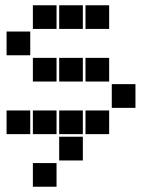

<svg xmlns="http://www.w3.org/2000/svg" viewBox="-20 -515 640 730"><path d="M106 -495Q105 -495 105 -495Q105 -495 105 -494V-406Q105 -405 105 -405Q105 -405 106 -405H194Q195 -405 195 -405Q195 -405 195 -406V-494Q195 -495 195 -495Q195 -495 194 -495ZM206 -495Q205 -495 205 -495Q205 -495 205 -494V-406Q205 -405 205 -405Q205 -405 206 -405H294Q295 -405 295 -405Q295 -405 295 -406V-494Q295 -495 295 -495Q295 -495 294 -495ZM306 -495Q305 -495 305 -495Q305 -495 305 -494V-406Q305 -405 305 -405Q305 -405 306 -405H394Q395 -405 395 -405Q395 -405 395 -406V-494Q395 -495 395 -495Q395 -495 394 -495ZM6 -395Q5 -395 5 -395Q5 -395 5 -394V-306Q5 -305 5 -305Q5 -305 6 -305H94Q95 -305 95 -305Q95 -305 95 -306V-394Q95 -395 95 -395Q95 -395 94 -395ZM106 -295Q105 -295 105 -295Q105 -295 105 -294V-206Q105 -205 105 -205Q105 -205 106 -205H194Q195 -205 195 -205Q195 -205 195 -206V-294Q195 -295 195 -295Q195 -295 194 -295ZM206 -295Q205 -295 205 -295Q205 -295 205 -294V-206Q205 -205 205 -205Q205 -205 206 -205H294Q295 -205 295 -205Q295 -205 295 -206V-294Q295 -295 295 -295Q295 -295 294 -295ZM306 -295Q305 -295 305 -295Q305 -295 305 -294V-206Q305 -205 305 -205Q305 -205 306 -205H394Q395 -205 395 -205Q395 -205 395 -206V-294Q395 -295 395 -295Q395 -295 394 -295ZM406 -195Q405 -195 405 -195Q405 -195 405 -194V-106Q405 -105 405 -105Q405 -105 406 -105H494Q495 -105 495 -105Q495 -105 495 -106V-194Q495 -195 495 -195Q495 -195 494 -195ZM6 -95Q5 -95 5 -95Q5 -95 5 -94V-6Q5 -5 5 -5Q5 -5 6 -5H94Q95 -5 95 -5Q95 -5 95 -6V-94Q95 -95 95 -95Q95 -95 94 -95ZM106 -95Q105 -95 105 -95Q105 -95 105 -94V-6Q105 -5 105 -5Q105 -5 106 -5H194Q195 -5 195 -5Q195 -5 195 -6V-94Q195 -95 195 -95Q195 -95 194 -95ZM206 -95Q205 -95 205 -95Q205 -95 205 -94V-6Q205 -5 205 -5Q205 -5 206 -5H294Q295 -5 295 -5Q295 -5 295 -6V-94Q295 -95 295 -95Q295 -95 294 -95ZM306 -95Q305 -95 305 -95Q305 -95 305 -94V-6Q305 -5 305 -5Q305 -5 306 -5H394Q395 -5 395 -5Q395 -5 395 -6V-94Q395 -95 395 -95Q395 -95 394 -95ZM206 5Q205 5 205 5Q205 5 205 6V94Q205 95 205 95Q205 95 206 95H294Q295 95 295 95Q295 95 295 94V6Q295 5 295 5Q295 5 294 5ZM106 105Q105 105 105 105Q105 105 105 106V194Q105 195 105 195Q105 195 106 195H194Q195 195 195 195Q195 195 195 194V106Q195 105 195 105Q195 105 194 105Z"/></svg>

Font: Doto Black
Style: Regular
Weight: 900
Version: Version 1.000